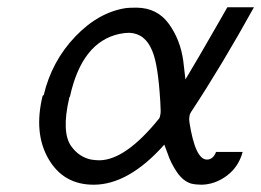

<svg xmlns="http://www.w3.org/2000/svg" viewBox="-20 -499 717 527"><path d="M97 -236Q99 -238 100 -238Q122 -331 186.5 -398.5Q251 -466 327 -477Q337 -478 356 -478Q412 -477 443.5 -433.5Q475 -390 483 -332L489 -281Q500 -299 528 -347Q556 -395 580 -437L604 -479H677Q589 -320 506 -194Q497 -182 500 -163Q516 -61 548 -61Q565 -61 573 -82H646Q635 -41 603 -17Q571 7 534 8Q518 8 505 5Q482 -2 465 -27.5Q448 -53 440 -78L431 -102Q333 8 237 8Q154 8 113 -63Q72 -134 97 -236ZM172 -234Q170 -232 170 -230Q148 -135 176 -97Q197 -68 230 -61Q244 -59 253 -59Q325 -60 417 -174Q419 -177 420 -184Q422 -189 420 -219Q414 -322 398 -359Q379 -407 335 -409Q323 -409 308 -406Q205 -384 172 -234Z"/></svg>

Font: Coval
Style: ExtraLight Italic
Weight: 200
Foundry: Context Ltd
Version: Version 001.000